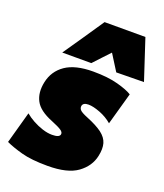

<svg xmlns="http://www.w3.org/2000/svg" viewBox="-163 -870 836 981"><g transform="rotate(20 255.0 -379.0)"><path d="M212 16Q123.5 16 70 1.2Q16.5 -13.5 -19 -30L29 -203Q47 -187.5 72.8 -173.2Q98.5 -159 126.5 -150Q154.5 -141 179 -141Q218 -141 222 -158Q225 -170 210.2 -180.2Q195.5 -190.5 155 -207Q83 -235.5 60.8 -278.2Q38.5 -321 51 -380Q64.5 -444 117.5 -480.5Q170.5 -517 268 -517Q347.5 -517 402.5 -502Q457.5 -487 482 -471L433 -296Q404 -321 366 -335.5Q328 -350 303 -350Q273.5 -350 270 -331Q268 -319 276.8 -309.2Q285.5 -299.5 319 -286Q373.5 -264 403 -241.8Q432.5 -219.5 440.8 -190.8Q449 -162 440 -121Q427.5 -62 373.8 -23Q320 16 212 16ZM379 -553Q365.5 -574.5 351.8 -596.2Q338 -618 324 -640.5Q303 -618.5 282.8 -596.8Q262.5 -575 243 -554H85Q123.5 -609.5 160.5 -664Q197.5 -718.5 235 -774H457L529 -555Z"/></g></svg>

Font: Commissioner Black
Style: Italic
Weight: 900
Italic angle: -12°
Designer: Kostas Bartsokas
Foundry: Kostas Bartsokas
Version: Version 1.000; ttfautohint (v1.8.3)